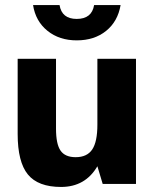

<svg xmlns="http://www.w3.org/2000/svg" viewBox="-20 -729 610 761"><path d="M458 -709Q447 -644 400.5 -606.5Q354 -569 284 -569Q215 -569 168 -607Q121 -645 111 -709H216Q225 -654 284 -654Q344 -654 353 -709ZM366 -70Q318 12 222 12Q131 12 90.5 -37.5Q50 -87 50 -198V-496H202V-219Q202 -158 220 -132Q238 -106 280 -106Q325 -106 345.5 -136.5Q366 -167 366 -235V-496H519V0H387Z"/></svg>

Font: Atkinson Hyperlegible Pro
Style: Bold
Weight: 700
Designer: Elliott Scott, Megan Eiswerth, Linus Boman, Theodore Petrosky, Jacob Perez
Foundry: Braille Institute
Version: Version 1.5.1